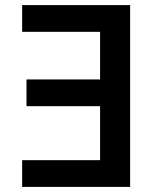

<svg xmlns="http://www.w3.org/2000/svg" viewBox="-20 -734 603 754"><path d="M491 0H67V-105H373V-317H84V-422H373V-609H67V-714H491Z"/></svg>

Font: Noto Sans Mono SemiCondensed SemiBold
Style: Regular
Weight: 600
Width: 4
Designer: Monotype Design Team
Foundry: Monotype Imaging Inc.
Version: Version 2.014; ttfautohint (v1.8.4.7-5d5b)